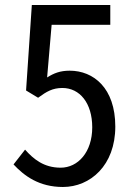

<svg xmlns="http://www.w3.org/2000/svg" viewBox="-20 -734 540 766"><path d="M231 12C340 12 440 -74 440 -229C440 -383 353 -452 258 -452C220 -452 195 -442 168 -425L186 -635H420V-714H107L84 -373L132 -344C166 -369 190 -383 229 -383C298 -383 348 -323 348 -226C348 -127 291 -65 222 -65C155 -65 114 -99 80 -137L34 -78C77 -32 136 12 231 12Z"/></svg>

Font: Noto Sans Mono CJK SC Regular
Style: Regular
Weight: 400
Designer: Ryoko NISHIZUKA (kana & ideographs); Paul D. Hunt (Latin, Greek & Cyrillic); Wenlong ZHANG (bopomofo); Sandoll Communica
Foundry: Adobe Systems Incorporated
Version: Version 1.005;PS 1.005;hotconv 1.0.96;makeotf.lib2.5.65012